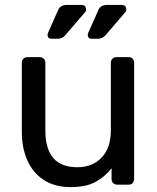

<svg xmlns="http://www.w3.org/2000/svg" viewBox="-20 -753 642 783"><path d="M268 10Q204 10 159.5 -18.5Q115 -47 92 -98Q69 -149 69 -215V-497Q69 -507 75.5 -513.5Q82 -520 92 -520H142Q152 -520 158.5 -513.5Q165 -507 165 -497V-220Q165 -71 295 -71Q357 -71 394.5 -110.5Q432 -150 432 -220V-497Q432 -507 438.5 -513.5Q445 -520 455 -520H505Q515 -520 521 -513.5Q527 -507 527 -497V-23Q527 -13 521 -6.5Q515 0 505 0H458Q448 0 441.5 -6.5Q435 -13 435 -23V-67Q408 -32 369.5 -11Q331 10 268 10ZM354 -595Q338 -595 338 -611Q338 -615 340 -619Q342 -623 343 -626L382 -714Q391 -733 419 -733H475Q495 -733 495 -714Q495 -707 489 -701L410 -609Q398 -595 379 -595ZM190 -595Q174 -595 174 -611Q174 -615 176 -619Q178 -623 179 -626L218 -714Q227 -733 255 -733H311Q331 -733 331 -714Q331 -707 325 -701L246 -609Q234 -595 215 -595Z"/></svg>

Font: RubikRegular
Style: Regular
Weight: 400
Designer: Hubert and Fischer
Foundry: Hubert and Fischer
Version: Version 2.300;gftools[0.9.30]